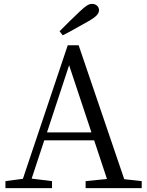

<svg xmlns="http://www.w3.org/2000/svg" viewBox="-20 -969 759 989"><path d="M303 -787 287 -808Q313 -835 339 -860Q365 -885 390 -909Q413 -931 427 -940Q441 -949 454 -949Q469 -949 479.5 -940Q490 -931 490 -916Q490 -903 478 -890Q466 -877 436 -860Q403 -842 370 -823Q337 -804 303 -787ZM222 -287H451L336 -633ZM620 -46 710 -36V0H421V-36L531 -47L465 -246H208L143 -49L248 -36V0H8V-36L98 -48L329 -736H385Z"/></svg>

Font: Shippori Mincho TTF
Style: Regular
Weight: 400
Version: Version 2.100